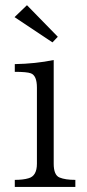

<svg xmlns="http://www.w3.org/2000/svg" viewBox="-20 -744 341 754"><path d="M275.9 -9.8H38.1V-37.6Q70.8 -37.6 91.8 -43.9Q125 -52.7 125 -101.1V-399.9Q125 -447.3 101.1 -456.1Q85.9 -461.9 38.1 -461.9V-492.2Q119.6 -493.7 190.9 -508.3V-101.1Q190.9 -56.2 213.9 -46.9Q236.3 -37.6 275.9 -37.6ZM207 -599.6 186 -577.6 37.1 -676.8 85.9 -723.6Z"/></svg>

Font: I.MingCP
Style: Regular
Weight: 400
Designer: I.Font Project
Version: Version 8.000; Sep 06, 2022